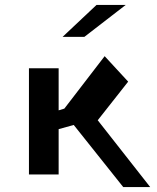

<svg xmlns="http://www.w3.org/2000/svg" viewBox="-20 -756 635 776"><path d="M403 -529 240 -317 217 -310V-480H97V-51H217V-234L278 -251L478 0H587L375 -270L498 -426ZM321 -607 488 -736H370L233 -607Z"/></svg>

Font: Montserrat-Alt1 Med
Style: Regular
Weight: 500
Designer: Differentunic
Foundry: Differentunic
Version: Version 7.222